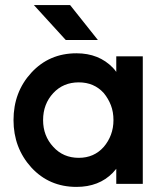

<svg xmlns="http://www.w3.org/2000/svg" viewBox="-20 -721 639 753"><path d="M238 -564H364L255 -701H113ZM436 -500V-439Q433 -443 430 -447Q427 -451 423 -455Q368 -512 280 -512Q173 -512 103 -436Q33 -360 33 -250Q33 -141 103 -64Q173 12 280 12Q368 12 422 -43Q426 -47 429 -51Q432 -55 436 -59V0H540V-500ZM289 -398Q349 -398 387 -356Q405 -334 415 -308Q425 -282 425 -250Q425 -219 415 -192.5Q405 -166 387 -145Q349 -102 289 -102Q228 -102 189 -145Q149 -188 149 -250Q149 -313 189 -356Q228 -398 289 -398Z"/></svg>

Font: Unageo
Style: SemiBold
Weight: 600
Designer: Richard Sepsi
Foundry: Richard Sepsi
Version: Version 2.000